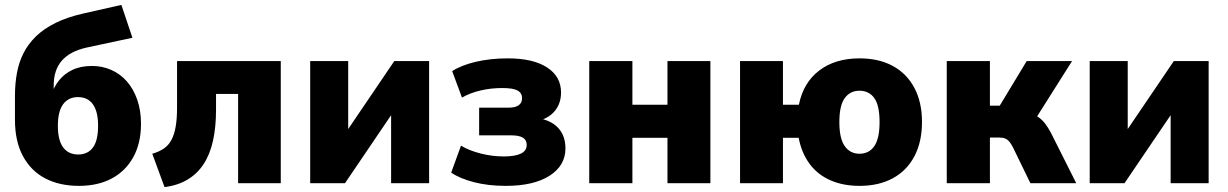

<svg xmlns="http://www.w3.org/2000/svg" viewBox="-20 -747 5009 783"><path d="M302 11Q223 11 164.5 -19.5Q106 -50 73.5 -110.5Q41 -171 41 -258V-357Q41 -405 49 -449Q57 -493 76 -530.5Q95 -568 127 -599Q159 -630 206.5 -653.5Q254 -677 320 -692L475 -727L520 -593L333 -553Q266 -538 232.5 -500Q199 -462 199 -398V-361H190Q200 -393 221 -419.5Q242 -446 275.5 -462Q309 -478 355 -478Q397 -478 433.5 -462Q470 -446 497 -415.5Q524 -385 539.5 -341Q555 -297 555 -242Q555 -163 523.5 -106Q492 -49 435.5 -19Q379 11 302 11ZM299 -117Q338 -117 359 -145.5Q380 -174 380 -234Q380 -292 359 -321.5Q338 -351 298 -351Q259 -351 237.5 -322Q216 -293 216 -234Q216 -175 237.5 -146Q259 -117 299 -117Z M651 16 601 -120Q629 -128 648.5 -141.5Q668 -155 679.5 -177Q691 -199 696.5 -231Q702 -263 702 -306V-498H1125V0H951V-364H861V-300Q861 -228 848.5 -172.5Q836 -117 810.5 -78Q785 -39 745.5 -15Q706 9 651 16Z M1245 0V-498H1400V-178H1371L1588 -498H1730V0H1575V-320H1604L1387 0Z M2042 11Q1971 11 1913 -4Q1855 -19 1820 -43L1860 -153Q1893 -133 1940 -121Q1987 -109 2035 -109Q2080 -109 2104 -120.5Q2128 -132 2128 -156Q2128 -176 2112.5 -185.5Q2097 -195 2065 -195H1934V-308H2055Q2082 -308 2095.5 -318Q2109 -328 2109 -346Q2109 -368 2090.5 -378Q2072 -388 2028 -388Q1982 -388 1939.5 -378Q1897 -368 1864 -349L1824 -457Q1861 -481 1920.5 -495Q1980 -509 2051 -509Q2154 -509 2211 -472Q2268 -435 2268 -370Q2268 -329 2246.5 -299.5Q2225 -270 2185 -257V-263Q2218 -256 2240.5 -239.5Q2263 -223 2274.5 -198.5Q2286 -174 2286 -142Q2286 -72 2221.5 -30.5Q2157 11 2042 11Z M2383 0V-498H2559V-320H2702V-498H2877V0H2702V-185H2559V0Z M3485 11Q3418 11 3366 -12Q3314 -35 3281.5 -79Q3249 -123 3237 -185H3173V0H2998V-498H3173V-320H3238Q3256 -410 3321 -459.5Q3386 -509 3485 -509Q3564 -509 3621 -478Q3678 -447 3709 -388.5Q3740 -330 3740 -250Q3740 -168 3709 -109.5Q3678 -51 3621 -20Q3564 11 3485 11ZM3485 -120Q3524 -120 3545.5 -151Q3567 -182 3567 -249Q3567 -317 3545.5 -347Q3524 -377 3485 -377Q3447 -377 3425 -347Q3403 -317 3403 -249Q3403 -182 3425 -151Q3447 -120 3485 -120Z M3841 0V-498H4017V-316H4057L4167 -498H4352L4189 -240L4165 -288Q4191 -284 4209 -273Q4227 -262 4240.5 -245Q4254 -228 4266 -205L4369 0H4182L4112 -144Q4104 -160 4096.5 -169Q4089 -178 4079.5 -182Q4070 -186 4056 -186H4017V0Z M4424 0V-498H4579V-178H4550L4767 -498H4909V0H4754V-320H4783L4566 0Z"/></svg>

Font: Nunito Sans 10pt SemiCondensed Black
Style: Regular
Weight: 900
Width: 4
Designer: Vernon Adams
Foundry: Vernon Adams
Version: Version 3.101;gftools[0.9.27]